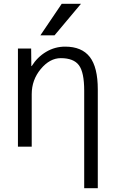

<svg xmlns="http://www.w3.org/2000/svg" viewBox="-20 -777 608 1017"><path d="M75 -520H145L146 -427H148Q178 -475 224.5 -502.5Q271 -530 325 -530Q413 -530 455.5 -475.5Q498 -421 498 -303V220H426V-297Q426 -394 398 -431.5Q370 -469 302 -469Q244 -469 196 -411.5Q148 -354 148 -278V0H75ZM269 -590H194L307 -757H409Z"/></svg>

Font: M PLUS 1p
Style: Regular
Weight: 400
Version: Version 1.062